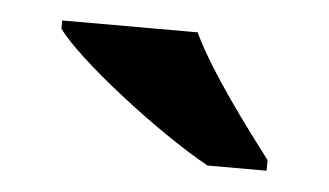

<svg xmlns="http://www.w3.org/2000/svg" viewBox="-28 -802 399 233"><g transform="rotate(5 171.5 -686.0)"><path d="M231 -606H303V-619C274 -657 226 -721 205 -766H40V-756C65 -721 166 -642 231 -606Z"/></g></svg>

Font: Noto Serif Hentaigana Bold
Style: Regular
Weight: 700
Designer: Kazuhiro Yamada
Foundry: nipponia
Version: Version 1.000